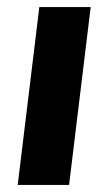

<svg xmlns="http://www.w3.org/2000/svg" viewBox="-20 -512 276 542"><path d="M175 10 236 -492H91L30 10Z"/></svg>

Font: Bluebird
Style: SfBdNrwObl
Weight: 700
Designer: Jasper
Foundry: Cannot Into Space Fonts
Version: Version 0.98